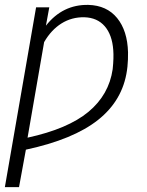

<svg xmlns="http://www.w3.org/2000/svg" viewBox="-33 -558 596 781"><path d="M167.5 -528.3 153.8 -453.6Q221.7 -540 326.2 -538.1Q401.4 -536.1 443.4 -484.6Q485.4 -433.1 487.8 -345.2Q488.3 -315.4 485.4 -286.6L483.4 -271Q465.8 -149.4 365.7 -70.1Q265.6 9.3 72.3 50.8L44.4 203.1H-13.2L113.8 -528.3ZM310.1 -487.8Q258.8 -488.8 217 -462.6Q175.3 -436.5 146.5 -386.7L79.1 2Q243.2 -33.7 326.7 -103Q410.2 -172.4 425.3 -276.4Q430.2 -322.8 427.7 -354.5Q423.3 -416 393.1 -451.2Q362.8 -486.3 310.1 -487.8Z"/></svg>

Font: Roboto Light
Style: Italic
Weight: 300
Italic angle: -12°
Designer: Google
Version: Version 2.134; 2016; ttfautohint (v1.6)